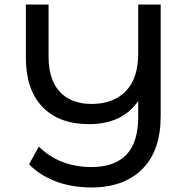

<svg xmlns="http://www.w3.org/2000/svg" viewBox="-20 -720 827 846"><path d="M688 -700H589V-485C589 -411 570.7 -355.3 534 -318C497.3 -280.7 447 -262 383 -262C323.7 -262 277.3 -279.7 244 -315C210.7 -350.3 194 -402 194 -470V-700H94V-466C94 -372 118.3 -299.7 167 -249C215.7 -198.3 284 -173 372 -173C470 -173 542.3 -207 589 -275V-204C589 -57.3 520.3 16 383 16C289.7 16 212.3 -14 151 -74L108 4C140 36.7 179.5 61.8 226.5 79.5C273.5 97.2 325.7 106 383 106C478.3 106 553 79 607 25C661 -29 688 -106.7 688 -208Z"/></svg>

Font: ICO Headline
Style: Regular
Weight: 500
Designer: Julieta Ulanovsky
Foundry: Julieta Ulanovsky
Version: Version 7.200